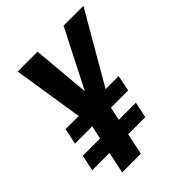

<svg xmlns="http://www.w3.org/2000/svg" viewBox="-206 -829 944 944"><g transform="rotate(-45 265.5 -357.0)"><path d="M323.2 -347.2H414.1L396.5 -264.2H277.3L262.2 -194.8H381.3L363.8 -111.8H244.6L221.2 0H91.3L114.7 -111.8H-5.4L12.2 -194.8H132.3L147.5 -264.2H27.3L44.9 -347.2H136.2L78.6 -713.9H216.8L243.7 -412.1L397.5 -713.9H535.6Z"/></g></svg>

Font: Open Sans Hebrew Condensed
Style: Bold Italic
Weight: 700
Width: 3
Italic angle: -12°
Foundry: Ascender Corporation, Yanek Iontef
Version: Version 2.001;PS 002.001;hotconv 1.0.70;makeotf.lib2.5.58329